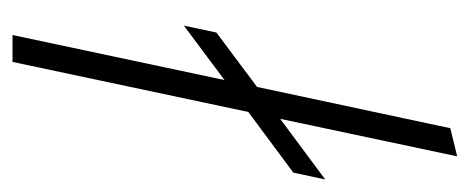

<svg xmlns="http://www.w3.org/2000/svg" viewBox="-242 -509 751 307"><g transform="rotate(90 133.5 -355.5)"><path d="M36 0 108 -339 21 -274 32 -326 119 -391 185 -700 230 -711 170 -428 267 -500 256 -449 159 -377 79 0Z"/></g></svg>

Font: Red Hat Display VF
Style: Italic
Weight: 300
Italic angle: -12°
Designer: Pentagram, MCKL
Foundry: Pentagram, MCKL
Version: Version 1.023